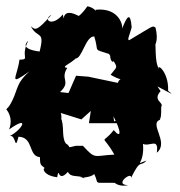

<svg xmlns="http://www.w3.org/2000/svg" viewBox="-22 -577 573 611"><path d="M-2 -229C-2 -229 22 -204 7 -165C74 -213 50 -165 9 -144C30 -150 24 -92 37 -142C86 -140 67 -80 105 -77C106 -41 107 -60 141 -22C115 -69 97 -20 160 -13C167 -52 160 8 194 -30C205 -10 223 -22 248 -10C204 -14 259 -6 278 -23C296 13 267 3 351 5C322 -25 338 24 386 12C338 12 399 -34 395 -11C427 -76 424 -43 444 -66C401 -51 439 -52 433 -119C455 -109 484 -141 477 -91C518 -124 450 -184 488 -196C482 -208 492 -179 491 -237C501 -252 462 -256 489 -287L479 -302C524 -278 534 -272 513 -288C516 -355 466 -384 489 -347C475 -374 474 -375 472 -454C422 -414 494 -402 473 -489C463 -497 465 -494 389 -449C382 -450 390 -464 397 -490C393 -541 382 -526 366 -484C371 -491 360 -554 282 -546C302 -504 293 -551 256 -557C219 -503 207 -530 239 -520C163 -568 187 -489 178 -531C143 -489 113 -515 142 -530C97 -480 91 -479 76 -494C96 -452 122 -483 104 -413C42 -421 61 -441 68 -447C41 -395 76 -388 40 -387C32 -329 2 -301 72 -350C23 -307 38 -288 7 -239ZM362 -307 359 -312 259 -333 220 -336 196 -281 169 -284C206 -319 168 -323 192 -361C164 -364 221 -379 230 -407C218 -389 230 -423 217 -391C239 -387 250 -463 278 -461C295 -407 270 -424 329 -404C325 -370 363 -369 313 -425C356 -352 356 -374 330 -339C387 -306 360 -348 350 -304ZM170 -218 237 -197 267 -224 261 -185H357L384 -227C334 -183 343 -183 339 -207C366 -155 363 -135 340 -163C300 -112 301 -157 342 -85C276 -82 283 -68 242 -113H219C186 -105 208 -108 187 -121C173 -142 184 -178 171 -203C156 -177 190 -192 162 -239Z"/></svg>

Font: Asimov Aggro
Style: Condensed
Weight: 500
Designer: Google
Version: Version 2.000980; 2014